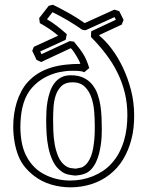

<svg xmlns="http://www.w3.org/2000/svg" viewBox="-20 -762 611 814"><path d="M326.7 -52.2Q340.3 -58.6 349.9 -70.8Q359.4 -83 365.5 -98.9Q371.6 -114.7 374.8 -132.8Q377.9 -150.9 379.6 -168.5Q381.3 -186 381.6 -201.9Q381.8 -217.8 381.8 -230Q381.8 -258.8 379.2 -290.8Q376.5 -322.8 366.9 -350.1Q357.4 -377.4 338.4 -395.3Q319.3 -413.1 287.1 -413.1Q257.3 -413.1 240.7 -397.2Q224.1 -381.3 216.3 -357.7Q208.5 -334 206.8 -306.4Q205.1 -278.8 205.1 -254.9Q205.1 -234.9 206.1 -206.8Q207 -178.7 211.9 -150.4Q216.8 -122.1 227.5 -97.4Q238.3 -72.8 257.3 -59.1Q267.6 -51.8 277.8 -49.8Q288.1 -47.9 300.8 -46.9ZM299.3 -17.6Q283.7 -19 268.8 -22.2Q253.9 -25.4 240.7 -35.2Q217.8 -51.3 204.8 -77.9Q191.9 -104.5 185.5 -134.8Q179.2 -165 177.5 -195.8Q175.8 -226.6 175.8 -251.5Q175.8 -269 176.8 -289.8Q177.7 -310.5 181.4 -331.8Q185.1 -353 191.9 -373Q198.7 -393.1 210.2 -408.7Q221.7 -424.3 238.8 -433.6Q255.9 -442.9 280.3 -442.9Q312 -442.9 334 -432.4Q356 -421.9 370.6 -404.1Q385.3 -386.2 393.6 -363Q401.9 -339.8 405.8 -314.2Q409.7 -288.6 410.6 -262.7Q411.6 -236.8 411.6 -213.4Q411.6 -201.2 410.9 -184.3Q410.2 -167.5 407.5 -148.7Q404.8 -129.9 399.9 -110.6Q395 -91.3 387 -74.5Q378.9 -57.6 366.9 -44.4Q355 -31.2 338.4 -25.4Q327.1 -21.5 319.1 -20Q311 -18.6 299.3 -17.6ZM279.8 -557.6Q246.1 -542 217 -528.3Q188 -514.6 154.3 -499Q149.4 -501.5 144.5 -503.7Q139.6 -505.9 134.8 -508.3Q130.4 -518.1 126 -527.3Q121.6 -536.6 116.7 -546.4Q118.7 -550.8 120.1 -554.9Q121.6 -559.1 123.5 -563.5Q149.4 -575.2 175 -587.2Q200.7 -599.1 226.6 -610.8Q208.5 -626.5 189.2 -639.4Q169.9 -652.3 148.9 -664.1Q147.9 -669.4 147.5 -674.6Q147 -679.7 146 -685.1L187 -737.8Q191.4 -738.8 195.8 -739.7Q200.2 -740.7 204.6 -741.7Q239.7 -724.6 273.2 -705.8Q306.6 -687 338.9 -664.1L464.8 -721.2Q470.2 -719.7 475.1 -718Q480 -716.3 485.4 -714.8Q490.2 -705.6 494.6 -696.5Q499 -687.5 503.9 -677.7Q502 -672.4 500 -667.7Q498 -663.1 496.1 -657.7Q479 -649.9 468.3 -644.8Q457.5 -639.6 448 -635.3Q438.5 -630.9 427.7 -626Q417 -621.1 399.9 -612.8L405.3 -606.9Q429.2 -587.4 454.6 -553.5Q480 -519.5 501 -475.6Q522 -431.6 535.4 -379.9Q548.8 -328.1 548.8 -272.5Q548.8 -246.1 546.1 -220.5Q543.5 -194.8 536.6 -169.4Q525.4 -126 502.7 -87.6Q480 -49.3 444.3 -21.5Q409.7 5.4 367.2 18.8Q324.7 32.2 278.8 32.2Q237.3 32.2 197.3 20.5Q157.2 8.8 125 -16.1Q103.5 -32.2 85.9 -53.5Q68.4 -74.7 58.6 -99.6Q47.4 -127.4 41.7 -159.9Q36.1 -192.4 36.1 -226.1Q36.1 -252.4 39.8 -278.3Q43.5 -304.2 51 -328.4Q58.6 -352.5 70.1 -374.3Q81.5 -396 97.2 -413.6Q117.2 -435.5 141.1 -450.4Q165 -465.3 193.4 -474.4Q221.7 -483.4 253.7 -487.3Q285.6 -491.2 320.8 -491.2Q318.4 -498.5 314 -507.1Q309.6 -515.6 304.4 -524.2Q299.3 -532.7 294.2 -540.3Q289.1 -547.9 284.7 -553.2ZM293.5 -585.4Q306.2 -569.8 315.7 -557.6Q325.2 -545.4 332.8 -533.2Q340.3 -521 346.4 -506.8Q352.5 -492.7 358.4 -473.6Q353 -469.2 347.7 -464.6Q342.3 -460 336.9 -455.6Q333.5 -458 327.4 -459.2Q321.3 -460.4 314.2 -461.2Q307.1 -461.9 299.8 -461.9Q292.5 -461.9 286.1 -461.9Q260.7 -461.9 235.1 -456.8Q209.5 -451.7 186.3 -441.4Q163.1 -431.2 142.8 -415.5Q122.6 -399.9 106.9 -379.4Q94.7 -362.8 86.9 -344Q79.1 -325.2 74.7 -305.2Q70.3 -285.2 68.4 -264.6Q66.4 -244.1 66.4 -224.1Q66.4 -191.9 71.8 -160.9Q77.1 -129.9 90.3 -103Q103.5 -76.2 125.2 -54Q147 -31.7 179.7 -17.1Q226.1 3.4 277.8 3.4Q302.7 3.4 327.1 -1.2Q351.6 -5.9 374.3 -15.1Q397 -24.4 417 -37.8Q437 -51.3 453.1 -69.3Q472.2 -90.3 484.9 -114.5Q497.6 -138.7 505.4 -164.8Q513.2 -190.9 516.6 -218.5Q520 -246.1 520 -273.9Q520 -323.2 509.3 -367.7Q498.5 -412.1 478.5 -452.9Q458.5 -493.7 429.9 -531.5Q401.4 -569.3 365.7 -605Q365.7 -610.8 366 -616.9Q366.2 -623 366.7 -629.4Q393.1 -641.6 418.9 -653.8Q444.8 -666 471.2 -678.2Q469.7 -681.2 468.3 -683.8Q466.8 -686.5 465.3 -689.5Q434.6 -675.3 404.1 -661.6Q373.5 -647.9 342.8 -633.8Q338.9 -634.3 335.7 -634.5Q332.5 -634.8 329.1 -635.7Q298.3 -657.2 267.3 -675.5Q236.3 -693.8 202.6 -710.4Q196.8 -702.6 190.9 -695.3Q185.1 -688 179.2 -680.2Q202.6 -666.5 222.7 -650.9Q242.7 -635.3 263.2 -617.2Q262.2 -611.3 260.7 -605.2Q259.3 -599.1 258.3 -593.3Q231 -580.6 204.3 -568.4Q177.7 -556.2 150.4 -543.9Q151.9 -541 153.3 -538.1Q154.8 -535.2 155.8 -532.2L275.9 -587.9Z"/></svg>

Font: XB Kayhan Pook
Style: Regular
Weight: 700
Designer: Behnam
Foundry: Irmug
Version: Version 7.300 2009